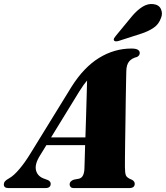

<svg xmlns="http://www.w3.org/2000/svg" viewBox="-64 -959 846 979"><path d="M139 -164.5Q111.5 -120 120 -89Q128.5 -58 165 -46.5L181 -40.5Q194.5 -33.5 194.5 -22Q194.5 0 167.5 0H-20.5Q-44.5 0 -44.5 -18.5Q-44.5 -27.5 -39 -34.2Q-33.5 -41 -16.5 -50.5Q6 -63 34.5 -96.5Q63 -130 91 -176L301 -517Q363.5 -616 441.2 -663.8Q519 -711.5 606 -711.5Q629.5 -711.5 639 -705.2Q648.5 -699 648.5 -689Q648.5 -675.5 634.5 -668.5Q608.5 -662.5 594.5 -645.8Q580.5 -629 580 -595.5Q579.5 -578 578.8 -539.2Q578 -500.5 577.2 -449.8Q576.5 -399 575.8 -345Q575 -291 574.2 -241.8Q573.5 -192.5 573.2 -156.5Q573 -120.5 573 -107Q573 -77.5 578 -64.8Q583 -52 609.5 -42Q623 -34 623 -22Q623 0 594.5 0H313.5Q300.5 0 295.8 -5.8Q291 -11.5 291 -19.5Q291 -35 312.5 -43L339.5 -48Q353.5 -52 359.8 -66Q366 -80 366.5 -99.5Q367 -116 368 -147.5Q369 -179 370 -219H172.5ZM339.5 -491.5 196.5 -258.5H371.5Q373 -308.5 374.8 -362.5Q376.5 -416.5 377.8 -465Q379 -513.5 380 -548.5Q372 -539.5 362.2 -525.8Q352.5 -512 339.5 -491.5ZM610 -877.5Q636.5 -908.5 663.5 -925Q690.5 -941.5 718 -938Q747 -934.5 756.8 -912.2Q766.5 -890 757 -867.5Q745.5 -834.5 718.2 -816.5Q691 -798.5 655 -787L540 -750Q533 -748 526.2 -748.2Q519.5 -748.5 517 -753.5Q514.5 -758 517.5 -763.5Q520.5 -769 525.5 -775Z"/></svg>

Font: Fraunces 72pt Black
Style: Italic
Weight: 900
Italic angle: -16°
Version: Version 1.000;[b76b70a41]